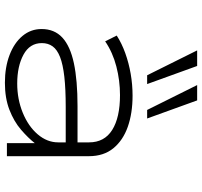

<svg xmlns="http://www.w3.org/2000/svg" viewBox="-40 -756 805 764"><g transform="rotate(90 362.0 -374.5)"><path d="M310 8Q248 8 199.5 -10.5Q151 -29 123.5 -62Q96 -95 96 -138Q96 -189 130 -220.5Q164 -252 232 -266.5Q300 -281 403 -281H562V-234H406Q335 -234 286 -228.5Q237 -223 207.5 -211.5Q178 -200 165 -182Q152 -164 152 -139Q152 -91 198 -66Q244 -41 313 -41Q375 -41 429 -63Q483 -85 515 -122.5Q547 -160 547 -204V-327Q547 -388 497.5 -419Q448 -450 359 -450Q301 -450 245 -435.5Q189 -421 145 -391L122 -437Q153 -457 192 -471Q231 -485 274 -492.5Q317 -500 361 -500Q431 -500 485 -481Q539 -462 570.5 -423.5Q602 -385 602 -326V0H550V-111L551 -112Q530 -85 497 -56.5Q464 -28 417.5 -10Q371 8 310 8ZM418 -558 319 -757H380L452 -558ZM280 -558 181 -757H243L315 -558Z"/></g></svg>

Font: Nunito Sans 7pt Expanded ExtraLight
Style: Regular
Weight: 250
Width: 7
Designer: Vernon Adams
Foundry: Vernon Adams
Version: Version 3.101;gftools[0.9.27]